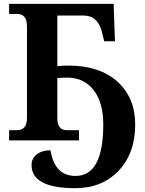

<svg xmlns="http://www.w3.org/2000/svg" viewBox="-20 -734 759 1004"><path d="M574.2 -713.9 581.1 -518.1H524.9L513.2 -565.9Q491.7 -652.8 417 -652.8H279.8V-388.2Q310.1 -391.1 336.9 -391.1Q500.5 -391.1 593.8 -307.4Q687 -223.6 687 -82Q687 67.4 600.3 158.7Q513.7 250 374 250Q145 250 145 128.9Q145 94.2 172.6 73Q200.2 51.8 244.1 51.8Q265.6 186 375 186Q520 186 520 -83Q520 -198.7 469.2 -263.4Q418.5 -328.1 332 -328.1Q308.1 -328.1 279.8 -326.2V-113.8Q279.8 -53.2 331.1 -53.2H393.1V0H27.8V-53.2H69.8Q121.1 -53.2 121.1 -118.2V-596.2Q121.1 -661.1 69.8 -661.1H27.8V-713.9Z"/></svg>

Font: Droids
Style: b
Weight: 700
Foundry: Ascender Corporation
Version: Version 1.00 build 113